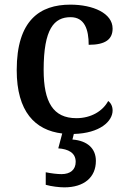

<svg xmlns="http://www.w3.org/2000/svg" viewBox="-20 -567 544 827"><path d="M257 240C342 240 393 197 393 126C393 73 357 39 292 34L298 10C411 7 465 -45 465 -91C465 -109 458 -123 446 -132C423 -89 373 -58 309 -58C209 -58 168 -127 168 -266C168 -443 213 -493 284 -493C345 -493 362 -439 362 -374C436 -374 465 -399 465 -444C465 -510 381 -547 283 -547C152 -547 52 -480 52 -265C52 -86 131 -6 248 8L231 72C274 75 306 91 306 130C306 164 283 183 245 183C227 183 201 180 177 175V229C201 236 236 240 257 240Z"/></svg>

Font: Noto Serif Oriya Medium
Style: Regular
Weight: 500
Designer: David Williams
Foundry: Google LLC, David Williams
Version: Version 1.051